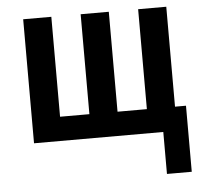

<svg xmlns="http://www.w3.org/2000/svg" viewBox="-51 -573 851 802"><g transform="rotate(-5 375.0 -172.0)"><path d="M617 176V0H75V-520H193V-101H316V-520H434V-101H557V-520H675V-101H721V176Z"/></g></svg>

Font: Iosevka Book
Style: Bold
Weight: 700
Designer: Belleve Invis
Foundry: Belleve Invis
Version: Version 28.0.7; ttfautohint (v1.8.3)